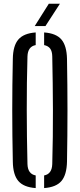

<svg xmlns="http://www.w3.org/2000/svg" viewBox="-20 -976 417 1003"><path d="M166.5 6.5Q103.5 2 75.8 -30.5Q48 -63 47 -131.5Q44 -269.5 44 -400Q44 -530.5 47 -668.5Q48 -737 75.8 -769.5Q103.5 -802 166.5 -806.5V-740.5Q125 -733 123.5 -681Q119.5 -543.5 119.8 -402Q120 -260.5 123.5 -119Q125 -67 166.5 -59.5ZM210.5 6.5V-59.5Q251.5 -67 253 -119Q257 -260.5 256.5 -402Q256 -543.5 253 -681Q252.5 -708 242.2 -722Q232 -736 210.5 -740.5V-806.5Q273.5 -802 301 -769.5Q328.5 -737 330 -668.5Q332.5 -530 332.5 -399.8Q332.5 -269.5 330 -131.5Q328.5 -63 301 -30.5Q273.5 2 210.5 6.5ZM161.5 -840 235 -956.5H293L217.5 -840Z"/></svg>

Font: Big Shoulders Stencil Display Medium
Style: Regular
Weight: 500
Designer: Patric King
Foundry: XO Type Co
Version: Version 1.000